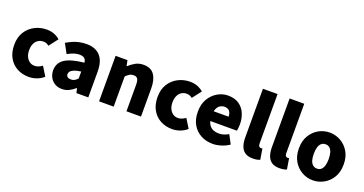

<svg xmlns="http://www.w3.org/2000/svg" viewBox="-36 -1331 3747 1975"><g transform="rotate(20 1837.0 -343.0)"><path d="M286 12Q214 12 157 -19Q100 -50 67 -108Q34 -166 34 -249Q34 -332 70.5 -390Q107 -448 167 -479Q227 -510 297 -510Q343 -510 379.5 -495.5Q416 -481 443 -457L368 -359Q355 -369 340.5 -375.5Q326 -382 306 -382Q273 -382 248.5 -365.5Q224 -349 210.5 -319.5Q197 -290 197 -249Q197 -208 211 -178.5Q225 -149 248.5 -132.5Q272 -116 303 -116Q325 -116 346 -124.5Q367 -133 386 -147L447 -48Q416 -20 373.5 -4Q331 12 286 12Z M649 12Q603 12 569.5 -8.5Q536 -29 518 -63.5Q500 -98 500 -140Q500 -219 565 -263Q630 -307 776 -322Q774 -342 766 -355.5Q758 -369 742 -376Q726 -383 701 -383Q672 -383 641 -373Q610 -363 573 -342L517 -445Q550 -465 585 -480Q620 -495 657 -502.5Q694 -510 733 -510Q797 -510 842 -485.5Q887 -461 911 -410.5Q935 -360 935 -281V0H805L794 -49H790Q759 -22 725 -5Q691 12 649 12ZM704 -112Q727 -112 743.5 -122Q760 -132 776 -149V-225Q729 -219 702 -208Q675 -197 663.5 -183Q652 -169 652 -152Q652 -132 666 -122Q680 -112 704 -112Z M1053 0V-498H1183L1195 -437H1198Q1229 -466 1267.5 -488Q1306 -510 1357 -510Q1439 -510 1475.5 -455.5Q1512 -401 1512 -308V0H1353V-288Q1353 -338 1339.5 -356Q1326 -374 1297 -374Q1271 -374 1253 -363Q1235 -352 1213 -331V0Z M1855 12Q1783 12 1726 -19Q1669 -50 1636 -108Q1603 -166 1603 -249Q1603 -332 1639.5 -390Q1676 -448 1736 -479Q1796 -510 1866 -510Q1912 -510 1948.5 -495.5Q1985 -481 2012 -457L1937 -359Q1924 -369 1909.5 -375.5Q1895 -382 1875 -382Q1842 -382 1817.5 -365.5Q1793 -349 1779.5 -319.5Q1766 -290 1766 -249Q1766 -208 1780 -178.5Q1794 -149 1817.5 -132.5Q1841 -116 1872 -116Q1894 -116 1915 -124.5Q1936 -133 1955 -147L2016 -48Q1985 -20 1942.5 -4Q1900 12 1855 12Z M2299 12Q2227 12 2169 -19Q2111 -50 2077.5 -108Q2044 -166 2044 -249Q2044 -330 2078 -388Q2112 -446 2166.5 -478Q2221 -510 2281 -510Q2354 -510 2401.5 -478Q2449 -446 2472.5 -391.5Q2496 -337 2496 -270Q2496 -249 2493.5 -230Q2491 -211 2489 -201H2169L2167 -307H2359Q2359 -342 2342.5 -365.5Q2326 -389 2285 -389Q2262 -389 2240 -376.5Q2218 -364 2204.5 -333.5Q2191 -303 2192 -249Q2194 -193 2213 -163Q2232 -133 2260.5 -121.5Q2289 -110 2320 -110Q2348 -110 2374 -117.5Q2400 -125 2427 -141L2478 -45Q2439 -18 2390.5 -3Q2342 12 2299 12Z M2738 12Q2684 12 2652.5 -10Q2621 -32 2607 -72Q2593 -112 2593 -165V-698H2753V-159Q2753 -135 2762 -126Q2771 -117 2780 -117Q2785 -117 2788.5 -117.5Q2792 -118 2798 -119L2817 -2Q2805 4 2785 8Q2765 12 2738 12Z M3030 12Q2976 12 2944.5 -10Q2913 -32 2899 -72Q2885 -112 2885 -165V-698H3045V-159Q3045 -135 3054 -126Q3063 -117 3072 -117Q3077 -117 3080.5 -117.5Q3084 -118 3090 -119L3109 -2Q3097 4 3077 8Q3057 12 3030 12Z M3395 12Q3331 12 3275.5 -19Q3220 -50 3185 -108Q3150 -166 3150 -249Q3150 -332 3185 -390Q3220 -448 3275.5 -479Q3331 -510 3395 -510Q3458 -510 3514 -479Q3570 -448 3605 -390Q3640 -332 3640 -249Q3640 -166 3605 -108Q3570 -50 3514 -19Q3458 12 3395 12ZM3395 -116Q3423 -116 3441 -132.5Q3459 -149 3467.5 -178.5Q3476 -208 3476 -249Q3476 -289 3467.5 -319Q3459 -349 3441 -365.5Q3423 -382 3395 -382Q3367 -382 3348.5 -365.5Q3330 -349 3321.5 -319Q3313 -289 3313 -249Q3313 -208 3321.5 -178.5Q3330 -149 3348.5 -132.5Q3367 -116 3395 -116Z"/></g></svg>

Font: Source Sans 3 ExtraLight ExtraBold
Style: Regular
Weight: 800
Version: Version 3.052;hotconv 1.1.0;makeotfexe 2.6.0